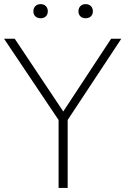

<svg xmlns="http://www.w3.org/2000/svg" viewBox="-31 -932 622 952"><path d="M259.5 0V-355.5L270.5 -320.5L-11 -740H42L292.5 -364.5H273L520 -740H570.5L293.5 -320.5L304.5 -355.5V0ZM393.5 -841.5Q377.5 -841.5 367.8 -850.8Q358 -860 358 -876Q358 -892 367.8 -901.8Q377.5 -911.5 393.5 -911.5Q409.5 -911.5 419.5 -901.8Q429.5 -892 429.5 -876Q429.5 -860 419.5 -850.8Q409.5 -841.5 393.5 -841.5ZM170.5 -841.5Q154.5 -841.5 144.5 -850.8Q134.5 -860 134.5 -876Q134.5 -892 144.5 -901.8Q154.5 -911.5 170.5 -911.5Q186.5 -911.5 196.2 -901.8Q206 -892 206 -876Q206 -860 196.2 -850.8Q186.5 -841.5 170.5 -841.5Z"/></svg>

Font: Encode Sans SC ExtraLight
Style: Regular
Weight: 250
Designer: Multiple Designers
Foundry: Impallari Type
Version: Version 3.002